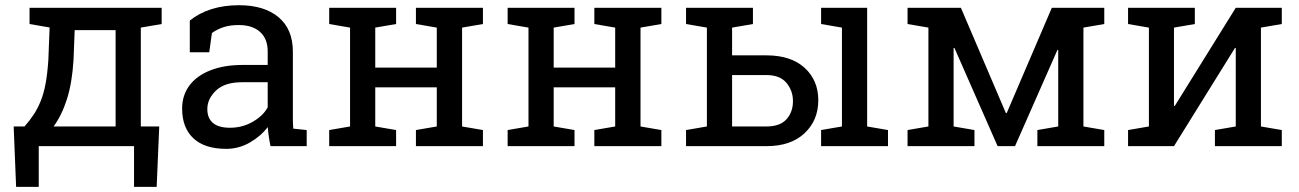

<svg xmlns="http://www.w3.org/2000/svg" viewBox="-20 -558 4961 733"><path d="M41.5 155.3 32.2 -75.2H73.7Q94.2 -98.6 109.4 -121.8Q124.5 -145 135.7 -173.1Q147 -201.2 154.1 -239Q161.1 -276.9 164.6 -329.6L169.4 -453.1L92.8 -466.3V-528.3H517.6H597.2V-466.3L517.6 -452.6V-75.2H587.9L578.1 155.3H491.7V0H127.9V155.3ZM184.6 -75.2H421.4V-442.9H265.1L260.7 -329.6Q255.4 -241.7 235.6 -179.7Q215.8 -117.7 184.6 -75.2Z M843.8 10.3Q761.2 10.3 718.3 -30Q675.3 -70.3 675.3 -143.6Q675.3 -193.8 702.9 -231.2Q730.5 -268.6 782.7 -289.3Q835 -310.1 907.7 -310.1H1002V-361.8Q1002 -409.7 972.9 -436Q943.8 -462.4 891.1 -462.4Q857.9 -462.4 833.5 -454.3Q809.1 -446.3 789.1 -432.1L778.8 -358.4H704.6V-479.5Q740.2 -508.3 787.6 -523.2Q835 -538.1 892.6 -538.1Q988.8 -538.1 1043.5 -492.2Q1098.1 -446.3 1098.1 -360.8V-106.4Q1098.1 -96.2 1098.4 -86.4Q1098.6 -76.7 1099.6 -66.9L1150.9 -61.5V0H1012.7Q1008.3 -21.5 1005.9 -38.6Q1003.4 -55.7 1002.4 -72.8Q974.6 -37.1 932.9 -13.4Q891.1 10.3 843.8 10.3ZM857.9 -70.3Q905.8 -70.3 945.3 -93.3Q984.9 -116.2 1002 -148.4V-244.1H904.3Q837.9 -244.1 804.7 -212.4Q771.5 -180.7 771.5 -141.6Q771.5 -106.9 793 -88.6Q814.5 -70.3 857.9 -70.3Z M1236.8 0V-61.5L1316.4 -75.2V-452.6L1236.8 -466.3V-528.3H1492.2V-466.3L1412.6 -452.6V-299.8H1647.5V-452.6L1567.9 -466.3V-528.3H1647.5H1744.1H1823.7V-466.3L1744.1 -452.6V-75.2L1823.7 -61.5V0H1567.9V-61.5L1647.5 -75.2V-224.6H1412.6V-75.2L1492.2 -61.5V0Z M1918 0V-61.5L1997.6 -75.2V-452.6L1918 -466.3V-528.3H2173.3V-466.3L2093.8 -452.6V-299.8H2328.6V-452.6L2249 -466.3V-528.3H2328.6H2425.3H2504.9V-466.3L2425.3 -452.6V-75.2L2504.9 -61.5V0H2249V-61.5L2328.6 -75.2V-224.6H2093.8V-75.2L2173.3 -61.5V0Z M2774.9 -75.2H2905.8Q2958 -75.2 2982.7 -102.8Q3007.3 -130.4 3007.3 -171.9Q3007.3 -211.9 2982.4 -241.7Q2957.5 -271.5 2905.8 -271.5H2774.9ZM3114.7 0V-61.5L3194.3 -75.2V-452.6L3114.7 -466.3V-528.3H3290.5V-75.2L3370.1 -61.5V0ZM2905.8 -346.7Q2999.5 -346.7 3051.8 -299.1Q3104 -251.5 3104 -175.3Q3104 -98.6 3051.5 -49.3Q2999 0 2905.8 0H2599.1V-61.5L2678.7 -75.2V-452.6L2599.1 -466.3V-528.3H2854.5V-466.3L2774.9 -452.6V-346.7Z M3444.8 0V-61.5L3524.4 -75.2V-452.6L3444.8 -466.3V-528.3H3524.4H3648.4L3820.3 -126H3823.2L3995.6 -528.3H4116.2H4195.8V-466.3L4116.2 -452.6V-75.2L4195.8 -61.5V0H3940.4V-61.5L4020 -75.2V-366.7L4017.1 -367.7L3855 0H3788.6L3623.5 -375.5L3620.6 -374.5V-75.2L3700.2 -61.5V0Z M4286.6 0V-61.5L4366.2 -75.2V-452.6L4286.6 -466.3V-528.3H4461.9H4541.5V-466.3L4461.9 -452.6V-154.3L4464.8 -153.3L4697.8 -528.3H4793.9H4873.5V-466.3L4793.9 -452.6V-75.2L4873.5 -61.5V0H4618.2V-61.5L4697.8 -75.2V-374L4694.8 -375L4461.9 0Z"/></svg>

Font: Roboto Slab LO
Style: Regular
Weight: 400
Designer: Google
Version: Version 2.000